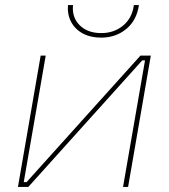

<svg xmlns="http://www.w3.org/2000/svg" viewBox="-20 -740 668 760"><path d="M141 -520H161L74 -19H85L536 -520H577L487 0H467L554 -501H543L92 0H51ZM249 -720H269Q264 -672 295 -640.5Q326 -609 381 -609Q431 -609 467 -638.5Q503 -668 510 -720H530Q521 -659 479.5 -625Q438 -591 380 -591Q339 -591 308 -607.5Q277 -624 261.5 -653.5Q246 -683 249 -720Z"/></svg>

Font: Fixel Italic Variable Display Thin
Style: Italic
Weight: 100
Italic angle: -10°
Designer: AlfaBravo + MacPaw
Foundry: Kyrylo Tkachov, Marchela Mozhyna, Serhii Makarenko, Maria Weinstein, Zakhar Kryvoshyya
Version: Version 1.210;Glyphs 3.2 (3217)